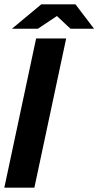

<svg xmlns="http://www.w3.org/2000/svg" viewBox="-27 -868 455 888"><path d="M-7 0 140 -690H279L132 0ZM28 -735 164 -848H285L265 -813L148 -735ZM299 -735 216 -813 201 -848H322L408 -735Z"/></svg>

Font: Radio Canada Big SemiBold
Style: Italic
Weight: 600
Italic angle: -12°
Designer: Étienne Aubert Bonn
Foundry: Coppers and Brasses
Version: Version 1.001